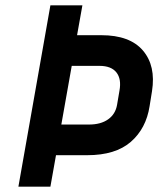

<svg xmlns="http://www.w3.org/2000/svg" viewBox="-20 -700 615 720"><path d="M307 -118H190L169 0H49L169 -680H289L269 -568H360Q467 -568 516 -510.5Q565 -453 550 -358L541 -302Q528 -218 470.5 -168Q413 -118 307 -118ZM353 -453H249L210 -233H314Q358 -233 385.5 -252.5Q413 -272 419 -307L428 -360Q436 -404 416.5 -428.5Q397 -453 353 -453Z"/></svg>

Font: Inria Sans
Style: Bold Italic
Weight: 700
Italic angle: -10°
Designer: Black Foundry Team
Foundry: Black Foundry
Version: Version 1.2; ttfautohint (v1.8.3)